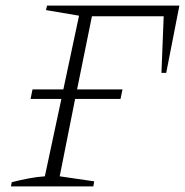

<svg xmlns="http://www.w3.org/2000/svg" viewBox="-20 -665 660 685"><path d="M19 0 22 -15Q53 -23 82.5 -28.5Q112 -34 140 -36L199 -312H89L96 -346H206L262 -609L144 -629L148 -645H620L573 -405H556L564 -607H308L255 -346H417L410 -312H248L193 -36L316 -18L313 0Z"/></svg>

Font: Piazzolla ExtraLight
Style: Italic
Weight: 200
Italic angle: -11.3°
Designer: Juan Pablo del Peral
Foundry: Huerta Tipografica
Version: Version 1.330